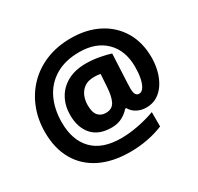

<svg xmlns="http://www.w3.org/2000/svg" viewBox="-167 -917 1230 1194"><g transform="rotate(-30 448.5 -320.0)"><path d="M852 -364Q852 -317 840.5 -271.5Q829 -226 806 -189.5Q783 -153 749 -131.5Q715 -110 669 -110Q633 -110 603 -126Q573 -142 558 -170H550Q529 -145 496.5 -127.5Q464 -110 420 -110Q328 -110 281 -163.5Q234 -217 234 -306Q234 -372 262.5 -424Q291 -476 345.5 -506Q400 -536 477 -536Q525 -536 573.5 -527Q622 -518 652 -508L642 -302Q642 -294 641.5 -282Q641 -270 641 -262Q641 -230 650 -218.5Q659 -207 672 -207Q692 -207 706 -228.5Q720 -250 727 -286Q734 -322 734 -365Q734 -483 665 -550.5Q596 -618 478 -618Q376 -618 306 -576Q236 -534 201 -460.5Q166 -387 166 -292Q166 -165 235 -94Q304 -23 439 -23Q496 -23 561 -35.5Q626 -48 683 -69V34Q633 55 572 67Q511 79 445 79Q319 79 229.5 34.5Q140 -10 92.5 -93Q45 -176 45 -292Q45 -382 75 -459.5Q105 -537 161.5 -595.5Q218 -654 297.5 -686.5Q377 -719 476 -719Q587 -719 672 -675.5Q757 -632 804.5 -552.5Q852 -473 852 -364ZM359 -305Q359 -253 379.5 -230Q400 -207 434 -207Q479 -207 497.5 -241.5Q516 -276 520 -342L526 -434Q515 -436 504.5 -437Q494 -438 481 -438Q437 -438 410.5 -419Q384 -400 371.5 -370Q359 -340 359 -305Z"/></g></svg>

Font: Noto Sans Thaana ExtraBold
Style: Regular
Weight: 800
Designer: David Williams
Foundry: Google Inc.
Version: Version 3.001; ttfautohint (v1.8.4.7-5d5b)